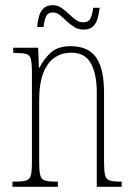

<svg xmlns="http://www.w3.org/2000/svg" viewBox="-20 -720 513 740"><path d="M28 0V-20H36Q67 -20 81 -24.5Q95 -29 99 -45Q103 -61 103 -96V-441Q103 -476 99 -492Q95 -508 81 -512Q67 -516 36 -516H31V-536H127L130 -459H132Q151 -496 178 -519Q205 -542 252 -542Q320 -542 350.5 -498.5Q381 -455 381 -363V-96Q381 -61 385 -45Q389 -29 402.5 -24.5Q416 -20 445 -20H449V0H353V-364Q353 -434 330.5 -475.5Q308 -517 254 -517Q220 -517 192 -499Q164 -481 147.5 -440.5Q131 -400 131 -333V-96Q131 -61 135 -45Q139 -29 153 -24.5Q167 -20 197 -20H203V0ZM302 -606Q282 -606 266 -616Q250 -626 236.5 -639Q223 -652 210.5 -662Q198 -672 184 -672Q164 -672 157 -655.5Q150 -639 148 -616H123Q125 -635 129.5 -654Q134 -673 146.5 -686.5Q159 -700 183 -700Q202 -700 216.5 -690Q231 -680 244.5 -667Q258 -654 271.5 -644Q285 -634 301 -634Q322 -634 329.5 -651Q337 -668 339 -690H364Q362 -671 357 -651.5Q352 -632 339.5 -619Q327 -606 302 -606Z"/></svg>

Font: Noto Serif Myanmar ExtraCondensed Thin
Style: Regular
Weight: 100
Width: 2
Designer: Ben Mitchell and the Monotype Design Team
Foundry: Monotype Imaging Inc.
Version: Version 2.106; ttfautohint (v1.8.4.7-5d5b)